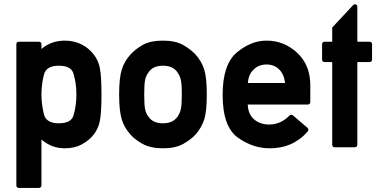

<svg xmlns="http://www.w3.org/2000/svg" viewBox="-20 -707 1834 923"><path d="M69.8 196.3Q64.9 196.3 61.8 192.9Q58.6 189.5 58.6 184.6V-494.6Q58.6 -500 61.8 -503.2Q64.9 -506.3 69.8 -506.3H167.5Q172.4 -506.3 175.8 -503.2Q179.2 -500 179.2 -494.6V-471.7Q226.6 -511.7 292 -511.7Q315.9 -511.7 336.4 -506.6Q356.9 -501.5 374.3 -492.4Q391.6 -483.4 405.8 -471.2Q419.9 -459 431.2 -444.3Q453.1 -416 460.4 -378.9H460Q463.9 -360.4 465.8 -328.9Q467.8 -297.4 467.8 -252.4Q467.8 -162.1 460 -126.5H460.4Q456.5 -107.9 449.2 -91.3Q441.9 -74.7 431.2 -61Q408.7 -32.2 373.8 -13.2Q338.9 5.9 292 5.9Q258.3 5.9 231 -4.9Q203.6 -15.6 179.2 -36.1V184.6Q179.2 189.5 175.8 192.9Q172.4 196.3 167.5 196.3ZM262.7 -114.3Q322.8 -114.3 333.5 -152.8Q340.3 -175.8 343.8 -200.7Q347.2 -225.6 347.2 -252.4Q347.2 -279.8 343.8 -304.4Q340.3 -329.1 333.5 -352.1Q323.2 -391.1 262.7 -391.1Q203.6 -391.1 191.9 -350.6Q179.2 -302.7 179.2 -252.4Q179.2 -227.5 182.6 -202.6Q186 -177.7 191.9 -154.3Q204.6 -114.3 262.7 -114.3Z M552.7 -253.4Q552.7 -332 565.4 -372.6Q578.1 -413.6 608.4 -446.3Q619.6 -458 633.5 -469.2Q647.5 -480.5 665.5 -490.7Q702.6 -511.7 763.7 -511.7Q823.2 -511.7 860.8 -490.7Q879.4 -480 893.6 -468.8Q907.7 -457.5 918.9 -446.3Q948.7 -413.6 961.9 -372.6Q974.1 -334 974.1 -253.4Q974.1 -171.4 961.9 -132.8Q948.2 -91.3 918.9 -59.1H919.4Q908.2 -47.9 893.8 -36.6Q879.4 -25.4 860.8 -15.1Q823.2 5.9 763.7 5.9Q703.6 5.9 666 -15.1Q647 -25.4 632.6 -36.6Q618.2 -47.9 607.9 -59.1H608.4Q578.1 -91.3 565.4 -132.8Q552.7 -173.3 552.7 -253.4ZM854 -252.4Q854 -278.8 852.8 -296.4Q851.6 -314 849.1 -323.7Q844.7 -343.3 832 -360.8L832.5 -360.4Q810.5 -391.1 763.7 -391.1Q715.8 -391.1 694.8 -360.4Q688.5 -352.1 684.1 -342.8Q679.7 -333.5 677.7 -323.7Q673.3 -303.7 673.3 -253.4Q673.3 -200.7 677.7 -181.2Q679.7 -171.4 684.1 -162.1Q688.5 -152.8 694.8 -144.5Q715.8 -114.3 763.7 -114.3Q810.5 -114.3 832.5 -145V-144.5Q844.2 -161.1 849.1 -181.2Q851.6 -191.4 852.8 -209Q854 -226.6 854 -252.4Z M1471.7 -216.3Q1471.7 -210.9 1468.5 -207.8Q1465.3 -204.6 1460.4 -204.6H1170.9Q1171.9 -181.2 1179.2 -164.1Q1186.5 -147 1199.2 -135.3Q1228 -108.4 1274.4 -108.4Q1329.6 -108.4 1372.1 -151.9Q1375.5 -155.3 1379.9 -155.3Q1384.3 -155.3 1388.2 -152.3L1458.5 -92.3Q1461.9 -88.9 1462.4 -84.2Q1462.9 -79.6 1460 -76.2Q1440.9 -53.7 1419.4 -38.1Q1397.9 -22.5 1374.8 -12.7Q1351.6 -2.9 1326.7 1.5Q1301.8 5.9 1276.4 5.9Q1236.8 5.9 1199.5 -6.3Q1162.1 -18.6 1125.5 -43.9Q1050.3 -95.7 1050.3 -251Q1050.3 -397.9 1118.7 -455.1Q1153.3 -483.4 1188.5 -497.6Q1223.6 -511.7 1261.2 -511.7Q1345.7 -511.7 1408.7 -453.1Q1471.7 -394.5 1471.7 -296.4ZM1350.6 -308.1Q1345.2 -351.1 1321.3 -374Q1297.4 -397 1261.2 -397Q1222.7 -397 1197.8 -371.1Q1174.8 -349.1 1171.4 -308.1Z M1588.9 1Q1583.5 1 1580.3 -2.4Q1577.1 -5.9 1577.1 -10.7V-408.7H1540Q1535.2 -408.7 1531.7 -411.9Q1528.3 -415 1528.3 -420.4V-494.6Q1528.3 -500 1531.7 -503.2Q1535.2 -506.3 1540 -506.3H1577.1V-574.7L1677.7 -682.6Q1683.1 -688.5 1690.4 -685.5Q1697.8 -682.6 1697.8 -674.3V-506.3H1756.8Q1761.7 -506.3 1765.1 -503.2Q1768.6 -500 1768.6 -494.6V-420.4Q1768.6 -415 1765.1 -411.9Q1761.7 -408.7 1756.8 -408.7H1697.8V-10.7Q1697.8 -5.9 1694.3 -2.4Q1690.9 1 1686 1Z"/></svg>

Font: Alte DIN 1451 Mittelschrift
Style: Bold
Weight: 700
Designer: Peter Wiegel
Foundry: Peter Wiegel
Version: Version 1.003